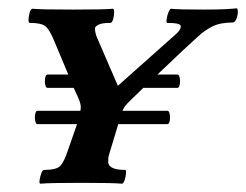

<svg xmlns="http://www.w3.org/2000/svg" viewBox="-20 -439 591 461"><path d="M77 2Q74 2 75 -6Q76 -14 79 -22.5Q82 -31 86 -31Q116 -31 125 -41Q134 -51 142 -75L165 -141H70Q66 -141 64.5 -149Q63 -157 64.5 -165Q66 -173 70 -173H173Q174 -178 174 -182Q174 -190 168 -204L157 -228H94Q90 -228 88.5 -236Q87 -244 88.5 -252Q90 -260 94 -260H144L110 -341Q99 -368 89 -376Q79 -384 52 -384Q48 -384 48.5 -392.5Q49 -401 51.5 -409.5Q54 -418 58 -418Q69 -417 91.5 -416.5Q114 -416 156 -416Q196 -416 218.5 -416.5Q241 -417 251 -418Q254 -418 254 -409.5Q254 -401 251.5 -392.5Q249 -384 245 -384Q224 -384 216 -379.5Q208 -375 208 -371Q208 -362 212 -351L263 -233L399 -354Q414 -366 414 -376Q414 -384 382 -384Q379 -384 380 -392.5Q381 -401 384.5 -409.5Q388 -418 391 -418Q399 -417 417.5 -416.5Q436 -416 469 -416Q503 -416 521.5 -417Q540 -418 548 -419Q551 -419 551 -410.5Q551 -402 547.5 -393.5Q544 -385 539 -385Q509 -385 490 -375.5Q471 -366 454.5 -350.5Q438 -335 417 -316L358 -260H406Q410 -260 411.5 -252Q413 -244 411.5 -236Q410 -228 406 -228H324L287 -192Q284 -189 280.5 -184.5Q277 -180 274 -173H382Q386 -173 387.5 -165Q389 -157 387.5 -149Q386 -141 382 -141H264L241 -65Q240 -61 240 -59Q240 -57 240 -54Q238 -44 247.5 -37.5Q257 -31 281 -31Q283 -31 282.5 -22.5Q282 -14 279 -6Q276 2 273 2Q261 1 237.5 0.5Q214 0 175 0Q134 0 112 0.5Q90 1 77 2Z"/></svg>

Font: Junicode SmExp
Style: Bold Italic
Weight: 700
Width: 6
Italic angle: -11°
Designer: Peter S. Baker
Version: Version 2.205; ttfautohint (v1.8.4)